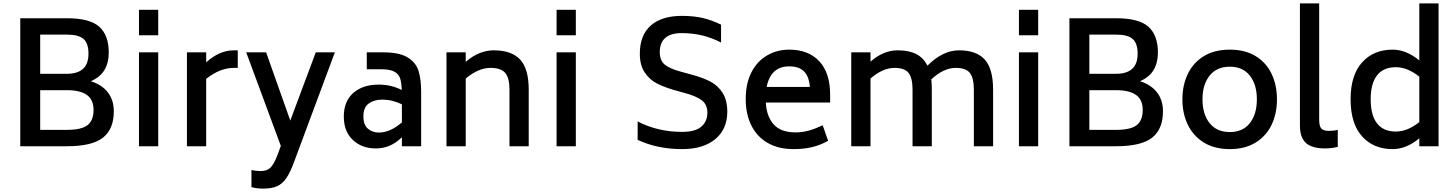

<svg xmlns="http://www.w3.org/2000/svg" viewBox="-20 -866 8624 1137"><path d="M654 -207Q654 -102 590 -51Q526 0 376 0H100V-758H376Q512 -758 568 -707.5Q624 -657 624 -555Q624 -494 598.5 -451.5Q573 -409 518 -385Q584 -364 619 -318.5Q654 -273 654 -207ZM218 -429H376Q504 -429 504 -548Q504 -609 475 -635Q446 -661 376 -661H218ZM376 -332H218V-97H376Q463 -97 498.5 -125Q534 -153 534 -215Q534 -276 494 -304Q454 -332 376 -332Z M803 -808H917V-657H803ZM803 -556H917V0H803Z M1388 -568V-464H1365Q1283 -464 1201 -399V0H1087V-556H1201V-497Q1280 -568 1365 -568Z M1963 -556 1723 89Q1699 155 1675.5 189Q1652 223 1620.5 237Q1589 251 1538 251Q1501 251 1469 242V141Q1496 147 1524 147Q1560 147 1580.5 128Q1601 109 1622 55L1643 -2L1438 -556H1556L1699 -152L1850 -556Z M2474 -323V0H2360V-53Q2323 -18 2286 -2.5Q2249 13 2206 13Q2122 13 2069 -37.5Q2016 -88 2016 -176Q2016 -266 2072 -315.5Q2128 -365 2223 -365Q2297 -365 2359 -333Q2358 -376 2349.5 -402Q2341 -428 2314.5 -442Q2288 -456 2236 -456H2152V-556H2251Q2344 -556 2393 -526.5Q2442 -497 2458 -447.5Q2474 -398 2474 -323ZM2360 -141V-248Q2304 -276 2244 -276Q2195 -276 2163.5 -253Q2132 -230 2132 -177Q2132 -126 2159 -103.5Q2186 -81 2224 -81Q2290 -81 2360 -141Z M3111 -335V0H2997V-335Q2997 -404 2972 -434Q2947 -464 2885 -464Q2813 -464 2738 -401V0H2624V-556H2738V-500Q2817 -568 2904 -568Q3009 -568 3060 -513.5Q3111 -459 3111 -335Z M3276 -808H3390V-657H3276ZM3276 -556H3390V0H3276Z M3756 -38V-147Q3874 -85 4020 -85Q4097 -85 4133 -116Q4169 -147 4169 -198Q4169 -247 4136 -272Q4103 -297 4036 -315L3968 -334Q3910 -351 3868 -373Q3826 -395 3797.5 -437.5Q3769 -480 3769 -548Q3769 -658 3834 -715Q3899 -772 4017 -772Q4088 -772 4141.5 -759.5Q4195 -747 4250 -720V-614Q4144 -670 4017 -670Q3887 -670 3887 -556Q3888 -506 3917.5 -482.5Q3947 -459 4014 -441L4083 -422Q4145 -405 4188.5 -382Q4232 -359 4259.5 -315.5Q4287 -272 4287 -202Q4286 -100 4215 -41.5Q4144 17 4020 17Q3872 17 3756 -38Z M4692 -82Q4731 -82 4769 -92.5Q4807 -103 4852 -124L4884 -32Q4837 -6 4788 5.5Q4739 17 4680 17Q4589 17 4525.5 -20Q4462 -57 4429 -124Q4396 -191 4396 -279Q4396 -372 4430 -438Q4464 -504 4523 -538Q4582 -572 4654 -572Q4767 -572 4831.5 -503.5Q4896 -435 4896 -304V-259H4515Q4519 -178 4561 -130Q4603 -82 4692 -82ZM4520 -351H4776Q4771 -414 4741 -443.5Q4711 -473 4654 -473Q4544 -473 4520 -351Z M5861 -335V0H5747V-335Q5747 -404 5723.5 -434Q5700 -464 5640 -464Q5568 -464 5495 -396Q5498 -368 5498 -335V0H5384V-335Q5384 -404 5360.5 -434Q5337 -464 5277 -464Q5208 -464 5135 -401V0H5021V-556H5135V-501Q5211 -568 5296 -568Q5362 -568 5405.5 -546Q5449 -524 5472 -477Q5563 -568 5659 -568Q5762 -568 5811.5 -513.5Q5861 -459 5861 -335Z M6014 -808H6128V-657H6014ZM6014 -556H6128V0H6014Z M6867 -207Q6867 -102 6803 -51Q6739 0 6589 0H6313V-758H6589Q6725 -758 6781 -707.5Q6837 -657 6837 -555Q6837 -494 6811.5 -451.5Q6786 -409 6731 -385Q6797 -364 6832 -318.5Q6867 -273 6867 -207ZM6431 -429H6589Q6717 -429 6717 -548Q6717 -609 6688 -635Q6659 -661 6589 -661H6431ZM6589 -332H6431V-97H6589Q6676 -97 6711.5 -125Q6747 -153 6747 -215Q6747 -276 6707 -304Q6667 -332 6589 -332Z M6982 -278Q6982 -361 7014 -428Q7046 -495 7109 -533.5Q7172 -572 7263 -572Q7353 -572 7416 -533.5Q7479 -495 7510.5 -428Q7542 -361 7542 -278Q7542 -194 7510.5 -127.5Q7479 -61 7416 -22Q7353 17 7263 17Q7172 17 7109 -22Q7046 -61 7014 -127.5Q6982 -194 6982 -278ZM7423 -278Q7423 -365 7381.5 -418Q7340 -471 7263 -471Q7185 -471 7143 -418Q7101 -365 7101 -278Q7101 -190 7143 -137Q7185 -84 7263 -84Q7340 -84 7381.5 -137Q7423 -190 7423 -278Z M7678 -123V-846H7792V-158Q7792 -120 7804 -105.5Q7816 -91 7850 -91Q7880 -91 7902 -97V4Q7863 13 7828 13Q7749 13 7713.5 -19.5Q7678 -52 7678 -123Z M8499 -846V0H8385V-47Q8308 17 8227 17Q8114 17 8046 -58.5Q7978 -134 7978 -278Q7978 -421 8046 -496.5Q8114 -572 8227 -572Q8308 -572 8385 -508V-846ZM8385 -143V-412Q8315 -468 8246 -468Q8172 -468 8134.5 -419.5Q8097 -371 8097 -278Q8097 -184 8134.5 -135.5Q8172 -87 8246 -87Q8315 -87 8385 -143Z"/></svg>

Font: Biryani SemiBold
Style: Regular
Weight: 600
Designer: Dan Reynolds and Mathieu Réguer
Foundry: Dan Reynolds and Mathieu Réguer
Version: Version 1.004; ttfautohint (v1.1) -l 5 -r 5 -G 72 -x 0 -D la